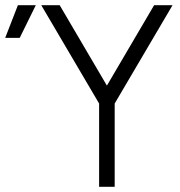

<svg xmlns="http://www.w3.org/2000/svg" viewBox="-149 -720 694 740"><path d="M-129 -574H-73L-11 -700H-80ZM445 -700 233 -339V-321H293L516 -700ZM10 -700 233 -321H293V-339L81 -700ZM233 -321V0H293V-321Z"/></svg>

Font: Unageo
Style: Light
Weight: 300
Designer: Richard Sepsi
Foundry: Richard Sepsi
Version: Version 2.000